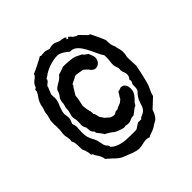

<svg xmlns="http://www.w3.org/2000/svg" viewBox="-175 -808 921 921"><g transform="rotate(-45 285.5 -347.5)"><path d="M429 -253C429 -268 425 -293 398 -293L387 -289C386 -288 384 -287 377 -287L371 -278H372C366 -270 360 -262 358 -255L343 -243L323 -235C314 -229 313 -232 313 -229H301C293 -224 288 -221 286 -221C264 -221 257 -230 254 -233L239 -246C238 -249 231 -259 227 -264C225 -266 224 -279 219 -292L216 -295V-305C216 -306 215 -308 215 -309V-315C212 -318 207 -347 207 -363L208 -365C208 -365 217 -401 217 -415V-418L240 -456V-455L244 -459C244 -464 245 -466 247 -468V-467C249 -471 274 -479 280 -485H279C281 -487 291 -486 292 -487H293C294 -486 295 -486 296 -486L303 -485C306 -485 308 -484 310 -484L331 -480L346 -467H345L348 -464V-465C356 -453 365 -442 379 -442C402 -442 414 -463 414 -481C414 -489 408 -504 404 -512H405C403 -517 399 -519 394 -521H395L388 -526C387 -527 384 -530 382 -531L381 -535L371 -540C359 -546 355 -547 346 -552V-551C334 -557 291 -559 272 -559C268 -556 234 -545 232 -545C224 -533 212 -525 199 -518C166 -499 176 -494 169 -483L165 -475L155 -462C149 -446 149 -435 149 -432L146 -420L147 -421C143 -414 143 -406 143 -405V-401C143 -384 134 -368 134 -356C134 -345 138 -338 138 -328V-310C138 -306 137 -302 137 -298C137 -294 138 -289 140 -283L143 -278C143 -277 145 -273 146 -272V-270C146 -249 150 -241 156 -236L159 -233C160 -232 161 -230 161 -229C161 -227 160 -225 160 -224L173 -207V-208C178 -201 181 -195 182 -195L185 -189C197 -184 220 -168 221 -167H220C229 -158 264 -145 275 -145C281 -145 289 -147 288 -147C288 -146 293 -144 303 -144C312 -144 321 -148 328 -151H326L332 -153C334 -153 346 -154 348 -155L368 -170C373 -174 375 -177 386 -181L392 -190C392 -191 392 -191 393 -193C407 -207 429 -225 429 -253ZM527 -410C527 -417 522 -433 519 -446V-450C510 -468 509 -477 509 -500C509 -509 480 -568 475 -577C474 -577 469 -578 467 -579L431 -616C423 -616 421 -617 418 -619C419 -619 419 -620 419 -620C405 -627 404 -630 403 -633L391 -643L386 -636C379 -639 377 -641 377 -642C377 -643 380 -643 383 -643L386 -642L376 -653C373 -653 371 -653 367 -654H368C366 -655 361 -656 358 -656C341 -656 333 -669 312 -669C300 -669 292 -665 289 -665C281 -665 271 -672 259 -672C257 -672 254 -671 252 -671H245C241 -670 238 -670 236 -670L230 -673C225 -669 157 -634 151 -634C147 -623 140 -617 134 -613L123 -604C117 -597 115 -593 113 -589L111 -582L101 -575C100 -573 100 -568 100 -564V-563L91 -547C78 -531 67 -508 67 -493L58 -465C56 -459 58 -452 55 -444L51 -428C48 -421 47 -413 47 -391C47 -387 48 -384 48 -381V-355C48 -348 45 -336 45 -325C45 -310 48 -309 48 -305L50 -289C50 -284 49 -280 48 -276C61 -258 54 -227 58 -210L64 -198C64 -193 69 -181 69 -177V-172C69 -170 70 -166 70 -165L77 -161C81 -144 100 -132 103 -103C110 -98 115 -93 120 -88L132 -78H131C140 -69 151 -59 167 -50L223 -28V-29C234 -24 248 -22 254 -22C274 -22 290 -30 308 -30C314 -30 321 -29 327 -25C343 -37 352 -32 379 -49L380 -50C384 -53 387 -55 395 -59L400 -62C404 -64 410 -68 417 -79L425 -93C427 -100 431 -109 433 -112V-111L479 -154C481 -166 486 -177 491 -187L497 -200C506 -219 523 -302 525 -313C525 -327 523 -345 523 -358V-372C523 -381 527 -386 527 -404C527 -406 527 -408 527 -410ZM465 -317C465 -308 463 -299 454 -290C456 -286 456 -283 456 -280C456 -273 449 -268 449 -260C449 -228 446 -225 440 -220C395 -175 425 -142 366 -122L360 -115H339C338 -115 333 -112 327 -108L321 -104C315 -100 309 -96 304 -96H284C279 -96 273 -96 267 -96C230 -96 188 -100 162 -126C162 -135 159 -138 154 -143C140 -157 147 -177 132 -207L129 -212C118 -232 114 -246 114 -269C114 -274 114 -280 115 -286V-296C115 -299 116 -303 116 -307C116 -314 113 -326 110 -333C111 -337 114 -342 115 -346L114 -345C118 -351 120 -358 120 -367C120 -377 117 -385 117 -394C117 -408 123 -424 129 -439V-438C135 -451 140 -465 140 -483C140 -485 139 -486 139 -488V-507L145 -519C145 -524 153 -537 153 -540C152 -540 152 -541 152 -541C159 -558 176 -556 176 -574L187 -580C212 -601 258 -616 290 -616C309 -616 330 -602 347 -586C349 -586 351 -586 353 -586C404 -586 426 -494 452 -457V-431C452 -422 449 -411 449 -396C449 -380 457 -372 457 -362C457 -358 457 -355 456 -352C457 -344 458 -338 460 -335V-336C462 -330 465 -321 465 -317Z"/></g></svg>

Font: Margarine
Style: Regular
Weight: 400
Designer: Astigmatic (AOETI)
Foundry: Astigmatic (AOETI)
Version: Version 1.000